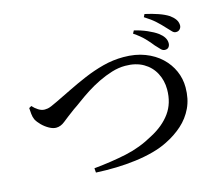

<svg xmlns="http://www.w3.org/2000/svg" viewBox="-108 -947 1216 1057"><g transform="rotate(-15 500.0 -418.0)"><path d="M858 -586Q845 -585 834 -596.5Q823 -608 808 -624Q792 -645 769 -669Q746 -693 709 -718L718 -734Q756 -725 790.5 -710Q825 -695 847 -679Q884 -651 885 -620Q886 -606 879 -596Q872 -586 858 -586ZM312 -57Q414 -67 498 -85Q582 -103 658 -146Q731 -184 771 -239.5Q811 -295 811 -373Q811 -424 788.5 -466.5Q766 -509 723.5 -533.5Q681 -558 621 -558Q583 -558 544 -546Q505 -534 467 -515.5Q429 -497 395.5 -475.5Q362 -454 334.5 -433.5Q307 -413 287 -400Q241 -366 217 -346.5Q193 -327 167 -327Q149 -327 127.5 -339Q106 -351 88.5 -368.5Q71 -386 62 -403Q55 -419 53.5 -436.5Q52 -454 51 -470L65 -478Q78 -463 96 -451.5Q114 -440 132 -440Q140 -440 149 -441.5Q158 -443 171 -448.5Q184 -454 205 -464Q245 -483 293.5 -507Q342 -531 396 -554Q450 -577 507 -592Q564 -607 624 -607Q692 -607 745.5 -586.5Q799 -566 836 -531Q873 -496 892.5 -451.5Q912 -407 912 -358Q912 -292 888 -241.5Q864 -191 822.5 -154Q781 -117 728 -91Q691 -72 643 -59Q595 -46 540.5 -39Q486 -32 428.5 -30.5Q371 -29 314 -32ZM942 -665Q929 -664 918.5 -676Q908 -688 891 -705Q875 -723 851 -745Q827 -767 790 -790L798 -806Q839 -797 873.5 -785Q908 -773 931 -758Q949 -745 959.5 -730.5Q970 -716 971 -698Q972 -685 963.5 -675Q955 -665 942 -665Z"/></g></svg>

Font: Noto Serif KR SemiBold
Style: Regular
Weight: 600
Designer: Ryoko NISHIZUKA 西塚涼子 (kana & ideographs); Frank Grießhammer (Latin, Greek & Cyrillic); Wenlong ZHANG 张文龙 (bopomofo); San
Foundry: Adobe
Version: Version 2.003-H1;hotconv 1.1.1;makeotfexe 2.6.0